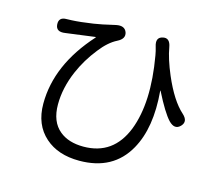

<svg xmlns="http://www.w3.org/2000/svg" viewBox="-108 -868 1216 1058"><g transform="rotate(15 500.0 -338.5)"><path d="M426 50Q304 50 231 -15Q154 -83 154 -203Q154 -425 338 -629Q341 -633 336 -632L170 -610Q118 -602 115 -644Q112 -686 157 -686Q162 -686 187 -687Q233 -689 307 -700Q332 -704 357 -709L429 -725Q477 -735 490 -700Q502 -665 458 -643Q410 -619 365 -561Q309 -491 275 -412Q233 -314 233 -220Q233 -121 292 -73Q343 -31 428 -31Q598 -31 664 -198Q727 -361 682 -619Q678 -643 671 -666Q655 -716 695 -725Q735 -735 744 -683Q755 -619 792 -532Q847 -404 910 -348Q949 -313 919 -282Q889 -251 852 -289Q816 -327 760 -438Q758 -442 758 -437Q776 -230 704 -102Q619 50 426 50Z"/></g></svg>

Font: Resource Han Rounded HK
Style: Regular
Weight: 400
Designer: Cyano Hao (round all glyphs); Ryoko NISHIZUKA  (kana, bopomofo & ideographs); Paul D. Hunt (Latin, Greek & Cyrillic); Sa
Foundry: Cyano Hao
Version: 0.990